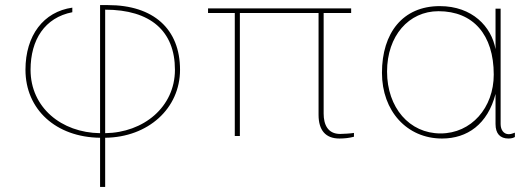

<svg xmlns="http://www.w3.org/2000/svg" viewBox="-20 -534 2048 754"><path d="M393 -496C571 -496 667 -412 667 -260C667 -114 544 -13 393 -11ZM373 -11C221 -13 100 -112 100 -260C100 -378 156 -465 264 -486V-504C151 -488 80 -395 80 -260C80 -104 200 5 373 7V200H393V7C562 5 687 -108 687 -260C687 -420 583 -514 404 -514H373Z M1231 -83C1231 -22 1259 10 1313 10C1332 10 1351 8 1370 3V-12C1361 -10 1326 -8 1316 -8C1267 -8 1251 -45 1251 -88V-483H1359V-501H797V-483H902V0H922V-483H1231Z M1702 -490C1838 -490 1919 -398 1919 -241C1919 -111 1831 -10 1710 -10C1588 -10 1500 -111 1500 -253C1500 -393 1585 -490 1702 -490ZM1946 -500H1926V-341C1910 -429 1835 -510 1707 -510C1562 -510 1480 -405 1480 -248C1480 -98 1578 10 1716 10C1815 10 1895 -46 1926 -165V-47C1926 -9 1944 10 1977 10C1989 10 1997 7 2002 4V-13C1994 -10 1986 -7 1978 -7C1958 -7 1946 -24 1946 -47Z"/></svg>

Font: Perun Thin
Style: Regular
Weight: 100
Foundry: Copyright (c) Stefan Peev, Context Ltd, 2016
Version: Version 1.089